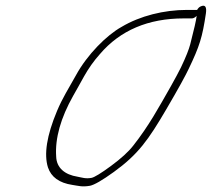

<svg xmlns="http://www.w3.org/2000/svg" viewBox="-20 -668 748 678"><path d="M674.5 -612C673.1 -598 665.3 -564 651.6 -511C647.2 -494 636.7 -467 619 -430C610.6 -413 598.3 -390 582.5 -362C539.7 -287 505.8 -224 450.7 -154C433.7 -132 407.1 -108 371.9 -82C336.7 -56 313.3 -42 303.6 -40C282.4 -36 270 -41 253.9 -44C209.1 -51 179.7 -75 178.4 -115C173.9 -180 194.7 -252 238 -329C248.7 -347 261.3 -371 277.2 -399C293 -427 311.2 -453 332.8 -477C404.4 -561 503.7 -603 628.7 -603H657.7C662.7 -603 668.6 -606 674.5 -612ZM676.1 -633H640.1C559.1 -633 474.5 -612 409.2 -573C357 -544 288.5 -476 248.1 -402C220.3 -352 201.1 -323 181.3 -276C144.8 -189 134.9 -123 149.3 -77C160.6 -43 189 -22 235.7 -15C256.8 -12 269.2 -7 297.8 -12C312.7 -15 340.8 -31 382.3 -61C467.9 -123 504 -174 567.2 -282C610.6 -356 636.7 -404 646.4 -425C684.7 -505 694.5 -536 707 -620C710.6 -644 704.5 -653 687.9 -645C683.3 -643 678.7 -638 676.1 -633Z"/></svg>

Font: MewTooHand
Style: UltIta
Weight: 400
Designer: Mew Too, Robert Jablonski
Version: Version 0.77